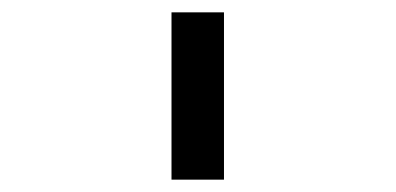

<svg xmlns="http://www.w3.org/2000/svg" viewBox="-20 -749 642 311"><path d="M342.8 -458V-729H257.8V-458Z"/></svg>

Font: Hack Dev
Style: Regular
Weight: 400
Designer: Christopher Simpkins
Foundry: Christopher Simpkins
Version: Version 2.0315